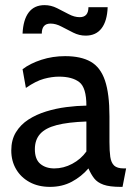

<svg xmlns="http://www.w3.org/2000/svg" viewBox="-20 -719 520 749"><path d="M175 10Q129.5 10 95.5 -8.5Q61.5 -27 42.8 -59Q24 -91 24 -132Q24 -173.5 42.2 -203.2Q60.5 -233 91.2 -252.8Q122 -272.5 160 -284.2Q198 -296 238.8 -301.2Q279.5 -306.5 317 -307Q317 -377 289.5 -398.5Q262 -420 210 -420Q182.5 -420 151.2 -411.5Q120 -403 81 -376L68 -449Q97.5 -471.5 141.5 -485.8Q185.5 -500 234 -500Q296 -500 334 -478.2Q372 -456.5 389.5 -405Q407 -353.5 407 -265V-165Q407 -130 410.2 -107.2Q413.5 -84.5 425.2 -73.2Q437 -62 463 -62H472L458 10H451Q407.5 10 383.8 1.5Q360 -7 347.5 -23Q335 -39 325 -62Q297.5 -30 260 -10Q222.5 10 175 10ZM192 -62Q228 -62 261.8 -80Q295.5 -98 317 -128V-245Q245.5 -242.5 201.2 -231Q157 -219.5 136.5 -196.5Q116 -173.5 116 -137Q116 -97.5 137.2 -79.8Q158.5 -62 192 -62ZM314 -580Q289 -580 265.5 -591.8Q242 -603.5 220 -615.2Q198 -627 177 -627Q143 -627 143 -588H68Q70.5 -642 92 -670.5Q113.5 -699 154 -699Q179 -699 202.5 -687.2Q226 -675.5 248 -663.8Q270 -652 291 -652Q325 -652 325 -691H400Q398 -637 376.2 -608.5Q354.5 -580 314 -580Z"/></svg>

Font: Cabin Resolve
Style: Regular-Resolve
Weight: 400
Designer: Pablo Impallari
Foundry: Pablo Impallari. http://www.impallari.com Igino Marini. http://www.ikern.com
Version: Version 3.001